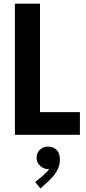

<svg xmlns="http://www.w3.org/2000/svg" viewBox="-20 -740 471 1054"><path d="M61.8 0V-719.7H199.6V-124.5H418.6V0ZM201.9 294.5 173 259.3 218 222.3Q226.3 215.3 236.5 204.5Q246.8 193.6 254 181.6Q261.2 169.5 260.8 158.9L278.6 158Q277.8 169.9 269.4 179.2Q261.1 188.4 243.2 188.4Q221.3 188.4 201.3 171.2Q181.3 153.9 180.7 125.9Q181.3 98 200.2 81Q219 64.1 243.2 65Q271.2 64.1 290 82.2Q308.8 100.3 308.8 135.4Q308.8 163.4 298.2 186.1Q287.6 208.9 273.6 225.5Q259.7 242 249.4 251.2Z"/></svg>

Font: Reddit Sans Condensed
Style: Regular
Weight: 400
Designer: Stephen Hutchings
Foundry: Reddit
Version: Version 1.014